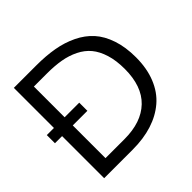

<svg xmlns="http://www.w3.org/2000/svg" viewBox="-178 -914 1098 1098"><g transform="rotate(-45 371.5 -365.0)"><path d="M71.8 0V-340.3H14.2V-406.2H71.8V-730.5H253.4Q332 -730.5 396 -719.2Q460 -708 515.6 -681.2Q571.3 -654.3 608.9 -612.5Q646.5 -570.8 668 -506.8Q689.5 -442.9 689.5 -360.4Q689.5 -271 661.6 -201.9Q633.8 -132.8 582.5 -88.9Q531.2 -44.9 460.9 -22.5Q390.6 0 303.2 0ZM158.2 -75.7H312Q448.2 -75.7 522.7 -147.2Q597.2 -218.8 597.2 -358.4Q597.2 -426.3 581.3 -477.5Q565.4 -528.8 537.6 -562.3Q509.8 -595.7 467.3 -616.7Q424.8 -637.7 375.5 -646.2Q326.2 -654.8 263.7 -654.8H158.2V-406.2H276.4V-340.3H158.2Z"/></g></svg>

Font: Oxygen
Style: Regular
Weight: 400
Designer: Vernon Adams
Foundry: Vernon Adams
Version: Version Release 0.2.3 webfont; ttfautohint (v0.93.3-1d66) -l